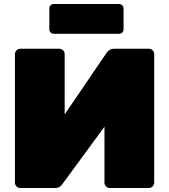

<svg xmlns="http://www.w3.org/2000/svg" viewBox="-20 -945 850 965"><path d="M82 0Q71 0 63 -8Q55 -16 55 -27V-673Q55 -684 63 -692Q71 -700 82 -700H278Q289 -700 297 -692Q305 -684 305 -673V-370L514 -677Q521 -688 531 -694Q541 -700 555 -700H728Q739 -700 747 -692Q755 -684 755 -673V-27Q755 -16 747 -8Q739 0 728 0H532Q521 0 513 -8Q505 -16 505 -27V-308L296 -23Q290 -14 281 -7Q272 0 255 0ZM251 -775Q241 -775 234.5 -781.5Q228 -788 228 -798V-902Q228 -912 234.5 -918.5Q241 -925 251 -925H578Q588 -925 594.5 -918.5Q601 -912 601 -902V-798Q601 -788 594.5 -781.5Q588 -775 578 -775Z"/></svg>

Font: Rubik Black
Style: Regular
Weight: 900
Designer: Hubert and Fischer
Foundry: Hubert and Fischer
Version: Version 2.300;gftools[0.9.30]